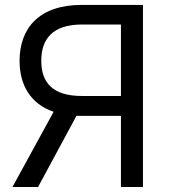

<svg xmlns="http://www.w3.org/2000/svg" viewBox="-20 -747 679 767"><path d="M551.1 0V-727.3H305.4C134.9 -727.3 58.2 -632.8 58.2 -504.3C58.2 -407.7 101.6 -332 194.2 -300.4L29.8 0H132.1L285.5 -284.4C291.5 -284.1 297.6 -284.1 304 -284.1H463.1V0ZM463.1 -363.6H306.8C190.3 -363.6 144.9 -416.9 144.9 -504.3C144.9 -591.6 190.3 -649.1 308.2 -649.1H463.1Z"/></svg>

Font: Karasuma Gothic
Style: Regular
Weight: 400
Designer: Rasmus Andersson, Ryoko Nishizuka
Foundry: Genbu
Version: Version 1.00